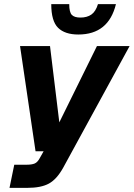

<svg xmlns="http://www.w3.org/2000/svg" viewBox="-20 -759 647 929"><path d="M26 150 49 38H109Q134 38 148 32Q162 26 173 5L191 -27H152L77 -536H222L267 -167L449 -536H607L286 52Q255 108 217 129Q179 150 112 150ZM359 -592Q294 -592 261 -624.5Q228 -657 228 -739H315Q315 -700 327.5 -687Q340 -674 369 -674Q401 -674 422 -688.5Q443 -703 454 -739H541Q505 -592 359 -592Z"/></svg>

Font: Geist
Style: Bold Italic
Weight: 700
Italic angle: -12°
Designer: Basement.studio, Andrés Briganti, Mateo Zaragoza
Foundry: Basement.studio, Vercel, Andrés Briganti, Guido Ferreyra, Mateo Zaragoza
Version: Version 1.500; ttfautohint (v1.8.4.7-5d5b)